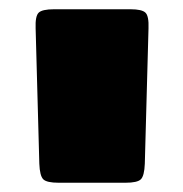

<svg xmlns="http://www.w3.org/2000/svg" viewBox="-20 -740 396 415"><path d="M251 -345H107Q81 -345 73.5 -352.5Q66 -360 65 -386L57 -679Q56 -705 63.5 -712.5Q71 -720 97 -720H262Q287 -720 294.5 -712.5Q302 -705 301 -679L293 -386Q292 -360 284.5 -352.5Q277 -345 251 -345Z"/></svg>

Font: Bungee
Style: Regular
Weight: 400
Designer: David Jonathan Ross
Foundry: David Jonathan Ross
Version: Version 1.001;PS 1.0;hotconv 1.0.72;makeotf.lib2.5.5900